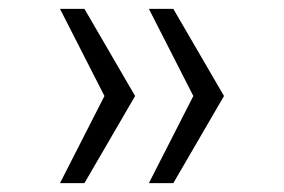

<svg xmlns="http://www.w3.org/2000/svg" viewBox="-20 -526 640 432"><path d="M284 -310 170 -506H115L215 -310L115 -114H170ZM484 -310 370 -506H315L415 -310L315 -114H370Z"/></svg>

Font: CommitMonoV143 ExtLt
Style: Regular
Weight: 200
Monospace: yes
Designer: Eigil Nikolajsen
Foundry: Eigil Nikolajsen
Version: Version 1.143